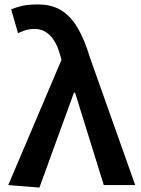

<svg xmlns="http://www.w3.org/2000/svg" viewBox="-20 -831 632 862"><path d="M157 11 17 0 256 -562 251 -581Q235 -640 206 -670.5Q177 -701 136 -701Q112 -701 95 -695.5Q78 -690 61 -682L30 -789Q54 -799 80.5 -805Q107 -811 151 -811Q211 -811 253.5 -785.5Q296 -760 327.5 -707.5Q359 -655 383 -575L587 0H446L317 -415H312Z"/></svg>

Font: Noto Sans TC SemiBold
Style: Regular
Weight: 600
Designer: Ryoko NISHIZUKA  (kana, bopomofo & ideographs); Paul D. Hunt (Latin, Greek & Cyrillic); Sandoll Communications , Soo-you
Foundry: Adobe
Version: Version 2.004-H2;hotconv 1.0.118;makeotfexe 2.5.65603